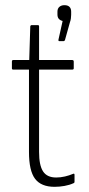

<svg xmlns="http://www.w3.org/2000/svg" viewBox="-20 -714 345 742"><path d="M191 8Q139 8 115.5 -23Q92 -54 92 -127V-445H31Q26 -445 26 -450V-476Q26 -482 31 -482H93L97 -612Q98 -617 103 -617H126Q131 -617 131 -612V-482H259Q265 -482 265 -476V-450Q265 -445 259 -445H131V-127Q131 -75 146.5 -51.5Q162 -28 197 -28Q214 -28 231 -32Q248 -36 262 -42Q268 -45 268 -38V-12Q268 -7 264 -6Q249 1 229.5 4.5Q210 8 191 8ZM209 -555Q205 -555 206 -561L222 -633Q213 -635 207.5 -641Q202 -647 202 -658V-669Q202 -681 209.5 -687.5Q217 -694 229 -694Q242 -694 248.5 -687.5Q255 -681 255 -669V-657Q255 -651 254 -643Q253 -635 250 -627L231 -559Q229 -555 226 -555Z"/></svg>

Font: Sofia Sans Condensed ExtraLight
Style: Regular
Weight: 250
Version: Version 4.100